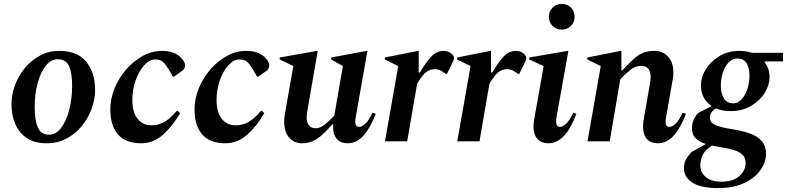

<svg xmlns="http://www.w3.org/2000/svg" viewBox="-20 -725 4037 985"><path d="M219 10Q158 10 118.5 -16Q79 -42 59 -87.5Q39 -133 39 -190Q39 -240 57 -288.5Q75 -337 108 -376.5Q141 -416 185.5 -440Q230 -464 283 -464Q378 -464 423 -407.5Q468 -351 468 -265Q468 -217 450.5 -168.5Q433 -120 400.5 -79.5Q368 -39 322 -14.5Q276 10 219 10ZM232 -34Q267 -34 293.5 -69Q320 -104 335 -161Q350 -218 350 -284Q350 -352 334 -386.5Q318 -421 277 -421Q242 -421 215.5 -388.5Q189 -356 173.5 -300Q158 -244 158 -175Q158 -109 174 -71.5Q190 -34 232 -34Z M704 10Q625 10 585.5 -35Q546 -80 546 -164Q546 -219 568 -272.5Q590 -326 627.5 -369Q665 -412 712.5 -438Q760 -464 811 -464Q851 -464 878 -451Q905 -438 920 -415Q926 -406 927.5 -400.5Q929 -395 929 -389Q929 -372 914 -361L873 -332H867L846 -368Q829 -396 815.5 -408Q802 -420 776 -420Q747 -420 720 -390.5Q693 -361 676 -313.5Q659 -266 659 -211Q659 -150 685.5 -116Q712 -82 759 -82Q787 -82 817 -96Q847 -110 888 -157H890L904 -145Q865 -77 815.5 -33.5Q766 10 704 10Z M1136 10Q1057 10 1017.5 -35Q978 -80 978 -164Q978 -219 1000 -272.5Q1022 -326 1059.5 -369Q1097 -412 1144.5 -438Q1192 -464 1243 -464Q1283 -464 1310 -451Q1337 -438 1352 -415Q1358 -406 1359.5 -400.5Q1361 -395 1361 -389Q1361 -372 1346 -361L1305 -332H1299L1278 -368Q1261 -396 1247.5 -408Q1234 -420 1208 -420Q1179 -420 1152 -390.5Q1125 -361 1108 -313.5Q1091 -266 1091 -211Q1091 -150 1117.5 -116Q1144 -82 1191 -82Q1219 -82 1249 -96Q1279 -110 1320 -157H1322L1336 -145Q1297 -77 1247.5 -33.5Q1198 10 1136 10Z M1529 10Q1489 10 1463.5 -19Q1438 -48 1438 -100Q1438 -117 1441 -138L1485 -386L1415 -420V-430L1607 -464H1610L1557 -157Q1553 -133 1553 -122Q1553 -99 1564 -83Q1575 -67 1600 -67Q1624 -67 1649.5 -88.5Q1675 -110 1695 -132L1739 -386L1679 -420V-430L1861 -464H1865L1805 -124Q1796 -74 1822 -74Q1838 -74 1855.5 -91Q1873 -108 1891 -147L1908 -141Q1879 -67 1844 -28.5Q1809 10 1765 10Q1725 10 1705.5 -15.5Q1686 -41 1689 -89H1687Q1655 -53 1630.5 -31.5Q1606 -10 1582.5 0Q1559 10 1529 10Z M1955 0 2023 -386 1954 -420V-430L2125 -464H2128V-353H2134Q2165 -404 2186 -427.5Q2207 -451 2223.5 -457.5Q2240 -464 2256 -464Q2277 -464 2293 -452Q2309 -440 2309 -427Q2309 -420 2305 -411L2273 -346H2267L2255 -354Q2245 -362 2234.5 -366Q2224 -370 2210 -370Q2187 -370 2168 -356.5Q2149 -343 2120 -296L2069 0Z M2326 0 2394 -386 2325 -420V-430L2496 -464H2499V-353H2505Q2536 -404 2557 -427.5Q2578 -451 2594.5 -457.5Q2611 -464 2627 -464Q2648 -464 2664 -452Q2680 -440 2680 -427Q2680 -420 2676 -411L2644 -346H2638L2626 -354Q2616 -362 2605.5 -366Q2595 -370 2581 -370Q2558 -370 2539 -356.5Q2520 -343 2491 -296L2440 0Z M2862 -573Q2834 -573 2815 -592Q2796 -611 2796 -639Q2796 -667 2815 -686Q2834 -705 2862 -705Q2890 -705 2909 -686Q2928 -667 2928 -639Q2928 -611 2909 -592Q2890 -573 2862 -573ZM2794 10Q2749 10 2729.5 -22.5Q2710 -55 2721 -115L2769 -386L2695 -420V-430L2893 -464H2896L2835 -124Q2827 -74 2852 -74Q2867 -74 2885 -91Q2903 -108 2921 -147L2937 -141Q2881 10 2794 10Z M2994 0 3062 -386 2993 -420V-430L3165 -464H3168V-364H3173Q3207 -401 3231.5 -423Q3256 -445 3280.5 -454.5Q3305 -464 3337 -464Q3388 -464 3415.5 -424Q3443 -384 3431 -316L3397 -124Q3388 -74 3413 -74Q3429 -74 3446.5 -91Q3464 -108 3482 -147L3499 -141Q3471 -67 3435.5 -28.5Q3400 10 3356 10Q3310 10 3291 -22.5Q3272 -55 3283 -115L3317 -312Q3321 -342 3311 -364.5Q3301 -387 3266 -387Q3239 -387 3211 -364Q3183 -341 3162 -318L3108 0Z M3727 -155Q3685 -155 3653 -169Q3637 -160 3629.5 -147Q3622 -134 3622 -120Q3622 -98 3643 -87Q3664 -76 3696.5 -69.5Q3729 -63 3766 -56.5Q3803 -50 3835.5 -37Q3868 -24 3889 0Q3910 24 3910 64Q3910 106 3882 146.5Q3854 187 3799 213.5Q3744 240 3663 240Q3576 240 3532.5 212Q3489 184 3489 140Q3489 113 3498 95Q3507 77 3529 54L3599 15V13Q3569 3 3549.5 -15Q3530 -33 3530 -68Q3530 -113 3563 -146L3628 -179V-183Q3576 -220 3576 -287Q3576 -330 3601.5 -370.5Q3627 -411 3671.5 -437.5Q3716 -464 3773 -464Q3806 -464 3838 -454H3997V-410H3907L3902 -406Q3928 -375 3928 -329Q3928 -289 3903.5 -249Q3879 -209 3833.5 -182Q3788 -155 3727 -155ZM3742 -195Q3766 -195 3785 -216Q3804 -237 3814.5 -269.5Q3825 -302 3825 -336Q3825 -378 3809.5 -401.5Q3794 -425 3763 -425Q3738 -425 3718.5 -405Q3699 -385 3688.5 -353Q3678 -321 3678 -286Q3678 -245 3694 -220Q3710 -195 3742 -195ZM3573 126Q3573 160 3601 183.5Q3629 207 3680 207Q3742 207 3773.5 178Q3805 149 3805 111Q3805 84 3789.5 69Q3774 54 3748.5 46Q3723 38 3692.5 33Q3662 28 3633 22Q3595 46 3584 71.5Q3573 97 3573 126Z"/></svg>

Font: Spectral SemiBold
Style: Italic
Weight: 600
Italic angle: -10°
Designer: Jean-Baptiste Levee
Foundry: Production Type
Version: Version 2.001